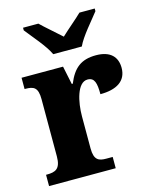

<svg xmlns="http://www.w3.org/2000/svg" viewBox="-115 -843 740 921"><g transform="rotate(-15 255.0 -383.0)"><path d="M196 -606H338C358 -651 416 -715 445 -753V-766H369C346 -743 295 -701 267 -674C238 -701 188 -743 165 -766H89V-753C118 -715 176 -651 196 -606ZM13 0H344V-56H312C276 -56 252 -64 252 -123V-282C252 -353 272 -446 323 -446C358 -446 365 -417 365 -362C445 -362 496 -392 496 -458C496 -511 465 -548 392 -548C318 -548 279 -516 250 -445H245L226 -536H20V-480H23C65 -480 86 -471 86 -412V-128C86 -65 59 -56 17 -56H13Z"/></g></svg>

Font: Noto Serif Tamil SemiCondensed ExtraBold
Style: Regular
Weight: 800
Width: 4
Designer: Indian Type Foundry, Tom Grace, and the Monotype Design Team
Foundry: Monotype Imaging Inc.
Version: Version 2.004